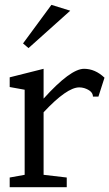

<svg xmlns="http://www.w3.org/2000/svg" viewBox="-20 -782 457 802"><path d="M83 -407.2 20.5 -418.5V-459L162.1 -494.6V-370.1Q274.4 -494.6 331.1 -494.6Q377.4 -494.6 416.5 -457.5L391.1 -378.4H368.2Q368.2 -402.3 331.5 -414.1Q321.3 -417 311 -417Q259.3 -417 162.1 -313V-51.8L258.8 -40.5V0H20.5V-40.5L83 -51.8ZM273.4 -737.3 99.1 -581.1 76.2 -600.6 194.8 -761.7Z"/></svg>

Font: Habibi
Style: Regular
Weight: 400
Designer: Magnus Gaarde
Foundry: Magnus Gaarde
Version: Version 1.001